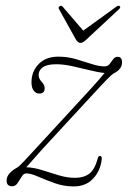

<svg xmlns="http://www.w3.org/2000/svg" viewBox="-20 -644 446 671"><path d="M335.5 -87Q331 -47 305.5 -19.8Q280 7.5 237.5 7.5Q203 7.5 171 -4Q139 -15.5 113.2 -26.8Q87.5 -38 72.5 -38Q62.5 -38 55.8 -26.8Q49 -15.5 41.5 -4.2Q34 7 22.5 7Q3 7 3 -13Q3 -26.5 13.2 -38Q23.5 -49.5 40 -58.5Q46.5 -62 63 -79.5Q79.5 -97 112.5 -133Q145.5 -169 200.5 -228.5Q258 -290.5 294.2 -330.2Q330.5 -370 345.5 -389Q323.5 -391 293.5 -398.5Q263.5 -406 232.5 -412.8Q201.5 -419.5 176.5 -419.5Q144.5 -419.5 129.8 -409Q115 -398.5 115 -382Q115 -368.5 127 -356.5Q136 -347 136 -335.5Q136 -317 117.5 -317Q105.5 -317 97.8 -327.2Q90 -337.5 90 -356.5Q90 -394 115 -420Q140 -446 184 -446Q215.5 -446 244.8 -437.5Q274 -429 299.8 -420.5Q325.5 -412 345.5 -412Q356.5 -412 363 -420.2Q369.5 -428.5 375.5 -437Q381.5 -445.5 391 -445.5Q406.5 -445.5 406.5 -426Q406.5 -401.5 376.5 -387Q371 -384 354.5 -367.2Q338 -350.5 304.8 -314.2Q271.5 -278 214.5 -216.5Q158 -156 125.5 -120Q93 -84 72 -59.5Q99 -58.5 128 -49.2Q157 -40 186 -31.2Q215 -22.5 242.5 -22.5Q272.5 -22.5 291.8 -36.8Q311 -51 321.5 -90Q323.5 -99.5 330 -99Q336.5 -98.5 335.5 -87ZM281.5 -505.5Q269.5 -494 261.5 -494Q252.5 -494 245.5 -505.5L186.5 -611.5Q182 -618.5 189 -622.5Q194 -626 199.5 -620L271 -537L385 -619.5Q394.5 -626.5 398.5 -622.5Q403 -618.5 395.5 -611.5Z"/></svg>

Font: Fraunces 72pt Soft Thin
Style: Italic
Weight: 100
Italic angle: -16°
Version: Version 1.000;[0bf87f6ff]